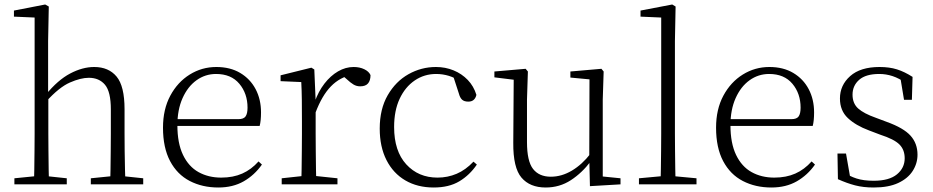

<svg xmlns="http://www.w3.org/2000/svg" viewBox="-20 -820 4152 854"><path d="M44 0V-27L154 -38H174L277 -27V0ZM131 0Q132 -24 132.5 -64.5Q133 -105 133.5 -149Q134 -193 134 -226V-742L42 -746V-773L181 -800L197 -791L194 -637V-399L195 -387V-226Q195 -193 195.5 -149Q196 -105 196.5 -64.5Q197 -24 198 0ZM384 0V-27L493 -38H513L617 -27V0ZM470 0Q471 -24 471.5 -64Q472 -104 472.5 -148Q473 -192 473 -226V-334Q473 -412 447 -443Q421 -474 375 -474Q339 -474 291 -453Q243 -432 185 -368L170 -399H184Q237 -464 292 -493Q347 -522 399 -522Q463 -522 498.5 -479.5Q534 -437 534 -334V-226Q534 -192 534.5 -148Q535 -104 536 -64Q537 -24 538 0Z M951 14Q880 14 824 -15Q768 -44 736.5 -103.5Q705 -163 705 -252Q705 -334 737.5 -394.5Q770 -455 824 -488.5Q878 -522 942 -522Q1004 -522 1048.5 -495.5Q1093 -469 1117 -423.5Q1141 -378 1141 -320Q1141 -283 1135 -260H735V-290H1040Q1064 -290 1072.5 -302.5Q1081 -315 1081 -341Q1081 -404 1044.5 -447.5Q1008 -491 941 -491Q893 -491 854 -463Q815 -435 792 -383.5Q769 -332 769 -263Q769 -183 794 -131Q819 -79 863 -54.5Q907 -30 964 -30Q1017 -30 1057.5 -48Q1098 -66 1130 -102L1145 -88Q1112 -41 1064 -13.5Q1016 14 951 14Z M1233 0V-27L1344 -39H1367L1481 -27V0ZM1320 0Q1321 -24 1321.5 -64.5Q1322 -105 1322.5 -149Q1323 -193 1323 -226V-281Q1323 -333 1322.5 -375.5Q1322 -418 1320 -455L1228 -459V-485L1365 -519L1378 -511L1384 -371V-370V-226Q1384 -193 1384.5 -149Q1385 -105 1385.5 -64.5Q1386 -24 1387 0ZM1383 -318 1366 -367H1380Q1396 -413 1423 -448Q1450 -483 1483.5 -502.5Q1517 -522 1553 -522Q1580 -522 1600.5 -512Q1621 -502 1628 -486Q1628 -462 1617 -449Q1606 -436 1582 -436Q1566 -436 1552.5 -444Q1539 -452 1522 -468L1499 -488H1548Q1492 -477 1452 -436Q1412 -395 1383 -318Z M1909 14Q1837 14 1783 -17.5Q1729 -49 1699 -108Q1669 -167 1669 -248Q1669 -335 1704.5 -396.5Q1740 -458 1797 -490Q1854 -522 1919 -522Q1961 -522 1997.5 -507Q2034 -492 2060.5 -464.5Q2087 -437 2099 -398Q2092 -368 2063 -368Q2045 -368 2035.5 -376.5Q2026 -385 2021 -404L1993 -490L2036 -452Q2005 -474 1977 -482.5Q1949 -491 1920 -491Q1867 -491 1824.5 -462Q1782 -433 1757.5 -380.5Q1733 -328 1733 -255Q1733 -148 1787 -89Q1841 -30 1926 -30Q1971 -30 2011 -47Q2051 -64 2086 -101L2101 -88Q2069 -41 2023 -13.5Q1977 14 1909 14Z M2407 14Q2337 14 2299.5 -30Q2262 -74 2263 -185L2265 -478L2284 -463L2179 -476V-502L2318 -514L2328 -502L2324 -377V-188Q2324 -103 2351 -68.5Q2378 -34 2430 -34Q2478 -34 2523.5 -61Q2569 -88 2607 -137L2626 -103H2608Q2569 -51 2519 -18.5Q2469 14 2407 14ZM2604 8 2601 -116V-117L2602 -467L2517 -475V-502L2655 -514L2665 -502L2661 -377V-35L2740 -27V0Z M2822 0V-27L2941 -38H2960L3078 -27V0ZM2918 0Q2919 -30 2919.5 -69Q2920 -108 2920.5 -149.5Q2921 -191 2921 -226V-742L2829 -746V-773L2970 -800L2985 -791L2982 -637V-226Q2982 -191 2982.5 -149.5Q2983 -108 2983.5 -69Q2984 -30 2985 0Z M3411 14Q3340 14 3284 -15Q3228 -44 3196.5 -103.5Q3165 -163 3165 -252Q3165 -334 3197.5 -394.5Q3230 -455 3284 -488.5Q3338 -522 3402 -522Q3464 -522 3508.5 -495.5Q3553 -469 3577 -423.5Q3601 -378 3601 -320Q3601 -283 3595 -260H3195V-290H3500Q3524 -290 3532.5 -302.5Q3541 -315 3541 -341Q3541 -404 3504.5 -447.5Q3468 -491 3401 -491Q3353 -491 3314 -463Q3275 -435 3252 -383.5Q3229 -332 3229 -263Q3229 -183 3254 -131Q3279 -79 3323 -54.5Q3367 -30 3424 -30Q3477 -30 3517.5 -48Q3558 -66 3590 -102L3605 -88Q3572 -41 3524 -13.5Q3476 14 3411 14Z M3866 14Q3820 14 3783.5 4.5Q3747 -5 3707 -23L3705 -137H3743L3764 -17L3732 -18V-54Q3759 -36 3790 -26Q3821 -16 3866 -16Q3935 -16 3969.5 -44.5Q4004 -73 4004 -116Q4004 -154 3980.5 -177.5Q3957 -201 3895 -221L3845 -240Q3786 -262 3751 -295Q3716 -328 3716 -382Q3716 -441 3761.5 -481.5Q3807 -522 3892 -522Q3936 -522 3969.5 -511.5Q4003 -501 4039 -478L4036 -376H4001L3983 -485L4010 -483V-450Q3979 -472 3950 -481.5Q3921 -491 3891 -491Q3831 -491 3801.5 -465Q3772 -439 3772 -399Q3772 -360 3797 -337.5Q3822 -315 3876 -296L3924 -278Q3999 -251 4030 -216.5Q4061 -182 4061 -132Q4061 -93 4039.5 -59.5Q4018 -26 3975 -6Q3932 14 3866 14Z"/></svg>

Font: Noto Serif HK
Style: Regular
Weight: 200
Designer: Ryoko NISHIZUKA 西塚涼子 (kana & ideographs); Frank Grießhammer (Latin, Greek & Cyrillic); Wenlong ZHANG 张文龙 (bopomofo); San
Foundry: Adobe
Version: Version 2.001;hotconv 1.1.0;makeotfexe 2.6.0